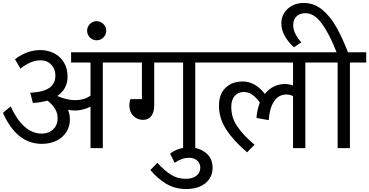

<svg xmlns="http://www.w3.org/2000/svg" viewBox="-20 -1000 2492 1296"><path d="M783 -578H674V0H591V-280Q572 -270 543.5 -262Q515 -254 487 -254Q464 -254 439 -259Q452 -227 452 -194Q452 -148 428.5 -110Q405 -72 362 -50.5Q319 -29 262 -29Q93 -29 0 -238L52 -282Q91 -195 143.5 -147Q196 -99 261 -98Q310 -99 339.5 -127.5Q369 -156 369 -201Q369 -237 351.5 -266Q334 -295 300 -321Q254 -308 202 -305L184 -374Q271 -378 312.5 -406.5Q354 -435 354 -491Q354 -534 326 -563.5Q298 -593 253 -593Q189 -593 118 -537L81 -600Q162 -662 252 -662Q301 -662 343 -641.5Q385 -621 410.5 -580.5Q436 -540 436 -482Q436 -400 367 -352Q390 -341 423.5 -332.5Q457 -324 487 -324Q551 -324 591 -355V-578H460V-647H783Z M632 -857Q659 -857 678 -838Q697 -819 697 -793Q697 -766 678 -747Q659 -728 632 -728Q606 -728 587 -747Q568 -766 568 -793Q568 -819 587 -838Q606 -857 632 -857Z M1408 -578H1298V0H1216V-578H1021V-289Q1021 -242 1001 -216.5Q981 -191 946 -191Q906 -191 879.5 -218.5Q853 -246 853 -289Q853 -310 860 -331H938V-578H763V-647H1408Z M995 148 1042 99Q1089 151 1133.5 179Q1178 207 1234 207Q1280 207 1306 186Q1332 165 1332 132Q1332 102 1310.5 83.5Q1289 65 1257 65Q1207 65 1159 99L1128 37Q1183 -5 1258 -5Q1323 -5 1369 31.5Q1415 68 1415 132Q1415 197 1366.5 236.5Q1318 276 1236 276Q1163 276 1104.5 242Q1046 208 995 148Z M2150 -578H2041V0H1958V-351Q1938 -362 1913 -362Q1860 -362 1829.5 -315.5Q1799 -269 1794 -189L1711 -204Q1715 -258 1734 -308Q1708 -343 1682.5 -361Q1657 -379 1625 -379Q1588 -379 1564.5 -352.5Q1541 -326 1541 -277Q1541 -207 1581.5 -147Q1622 -87 1698 -23L1648 28Q1558 -48 1508 -124.5Q1458 -201 1458 -286Q1458 -365 1502.5 -407.5Q1547 -450 1619 -450Q1702 -450 1768 -366Q1794 -399 1829 -416Q1864 -433 1904 -433Q1931 -433 1958 -423V-578H1388V-647H2150Z M2452 -578H2342V0H2259V-578H2130V-647H2252Q2205 -768 2153.5 -839.5Q2102 -911 2042 -911Q2003 -911 1981 -889Q1959 -867 1959 -832Q1959 -799 1976 -767.5Q1993 -736 2014 -714L1964 -681Q1929 -712 1904 -754Q1879 -796 1879 -844Q1879 -881 1898 -912Q1917 -943 1951.5 -961.5Q1986 -980 2030 -980Q2100 -980 2154.5 -935Q2209 -890 2249.5 -818.5Q2290 -747 2329 -647H2452Z"/></svg>

Font: Martel Sans
Style: Regular
Weight: 400
Designer: Dan Reynolds and Mathieu Réguer
Foundry: Dan Reynolds and Mathieu Réguer
Version: Version 1.002; ttfautohint (v1.1) -l 5 -r 5 -G 72 -x 0 -D la